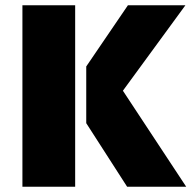

<svg xmlns="http://www.w3.org/2000/svg" viewBox="-20 -708 726 728"><path d="M65 -688H265V0H65ZM307 -241V-456L465 -688H683L446 -364L686 0H462Z"/></svg>

Font: Saira Stencil One
Style: Regular
Weight: 400
Designer: Hector Gatti with collaboration of the Omnibus-Type team
Foundry: Omnibus-Type
Version: Version 1.004